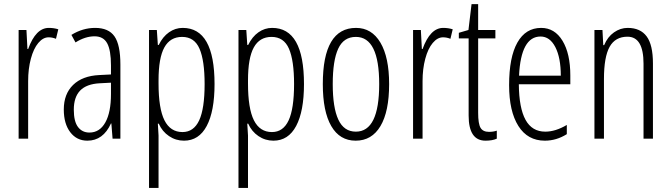

<svg xmlns="http://www.w3.org/2000/svg" viewBox="-20 -676 3272 936"><path d="M217.8 -540Q242.7 -540 264.2 -533.2L252.9 -486.8Q235.4 -494.1 216.8 -494.1Q189.9 -494.1 166.7 -466.6Q143.6 -439 130.4 -389.6Q117.2 -340.3 117.2 -280.8V0H70.8V-529.8H108.9L113.8 -437H117.2Q154.3 -540 217.8 -540Z M528.8 0 522.9 -74.2H521Q482.9 9.8 405.8 9.8Q354 9.8 322.5 -31.5Q291 -72.8 291 -142.1Q291 -217.8 336.4 -262Q381.8 -306.2 463.9 -310.1L521 -313V-356.9Q521 -431.2 502.4 -465.1Q483.9 -499 440.9 -499Q395.5 -499 348.1 -469.2L328.1 -505.9Q383.3 -540 443.8 -540Q509.3 -540 538.1 -498.8Q566.9 -457.5 566.9 -360.8V0ZM416 -29.8Q465.8 -29.8 493.4 -78.9Q521 -127.9 521 -217.8V-272.9L465.8 -270Q401.9 -266.6 370.8 -234.6Q339.8 -202.6 339.8 -141.1Q339.8 -83.5 360.4 -56.6Q380.9 -29.8 416 -29.8Z M877 9.8Q836.9 9.8 804 -12.5Q771 -34.7 753.9 -73.2H749.5L752.9 -15.1V240.2H706.5V-529.8H744.6L749.5 -457H753.9Q773.4 -497.1 804 -518.6Q834.5 -540 870.6 -540Q1025.9 -540 1025.9 -266.1Q1025.9 -133.8 987.8 -62Q949.7 9.8 877 9.8ZM867.7 -496.1Q809.6 -496.1 781.2 -444.8Q752.9 -393.6 752.9 -284.2V-269Q752.9 -147 781.7 -89.6Q810.5 -32.2 869.6 -32.2Q924.3 -32.2 950.9 -89.1Q977.5 -146 977.5 -266.1Q977.5 -380.9 952.6 -438.5Q927.7 -496.1 867.7 -496.1Z M1313 9.8Q1272.9 9.8 1240 -12.5Q1207 -34.7 1189.9 -73.2H1185.5L1189 -15.1V240.2H1142.6V-529.8H1180.7L1185.5 -457H1189.9Q1209.5 -497.1 1240 -518.6Q1270.5 -540 1306.6 -540Q1461.9 -540 1461.9 -266.1Q1461.9 -133.8 1423.8 -62Q1385.7 9.8 1313 9.8ZM1303.7 -496.1Q1245.6 -496.1 1217.3 -444.8Q1189 -393.6 1189 -284.2V-269Q1189 -147 1217.8 -89.6Q1246.6 -32.2 1305.7 -32.2Q1360.4 -32.2 1387 -89.1Q1413.6 -146 1413.6 -266.1Q1413.6 -380.9 1388.7 -438.5Q1363.8 -496.1 1303.7 -496.1Z M1877 -266.1Q1877 -132.3 1834.7 -61.3Q1792.5 9.8 1713.9 9.8Q1636.2 9.8 1595 -61.3Q1553.7 -132.3 1553.7 -266.1Q1553.7 -540 1715.8 -540Q1792 -540 1834.5 -468.3Q1877 -396.5 1877 -266.1ZM1602.1 -266.1Q1602.1 -151.4 1629.4 -92.8Q1656.7 -34.2 1714.8 -34.2Q1828.6 -34.2 1828.6 -266.1Q1828.6 -496.1 1714.8 -496.1Q1655.3 -496.1 1628.7 -438.5Q1602.1 -380.9 1602.1 -266.1Z M2140.6 -540Q2165.5 -540 2187 -533.2L2175.8 -486.8Q2158.2 -494.1 2139.6 -494.1Q2112.8 -494.1 2089.6 -466.6Q2066.4 -439 2053.2 -389.6Q2040 -340.3 2040 -280.8V0H1993.7V-529.8H2031.7L2036.6 -437H2040Q2077.1 -540 2140.6 -540Z M2363.8 -33.2Q2385.3 -33.2 2401.9 -39.1V0Q2380.4 9.8 2346.7 9.8Q2264.6 9.8 2264.6 -112.8V-488.8H2216.8V-516.1L2263.7 -529.8L2278.8 -655.8H2311V-529.8H2395V-488.8H2311V-126Q2311 -72.3 2322.8 -52.7Q2334.5 -33.2 2363.8 -33.2Z M2636.2 9.8Q2552.2 9.8 2507.1 -61.8Q2461.9 -133.3 2461.9 -261.2Q2461.9 -397 2502.2 -468.5Q2542.5 -540 2618.2 -540Q2684.1 -540 2722.2 -477.3Q2760.3 -414.6 2760.3 -308.1V-265.1H2509.3Q2510.3 -149.4 2542 -91.8Q2573.7 -34.2 2638.2 -34.2Q2688 -34.2 2743.2 -66.9V-22Q2692.4 9.8 2636.2 9.8ZM2615.2 -498Q2519.5 -498 2510.3 -307.1H2713.9Q2713.9 -394.5 2687.3 -446.3Q2660.6 -498 2615.2 -498Z M3117.2 0V-365.2Q3117.2 -497.1 3039.1 -497.1Q2979.5 -497.1 2951.9 -447.8Q2924.3 -398.4 2924.3 -291V0H2877.9V-529.8H2917L2920.9 -456.1H2925.3Q2941.9 -496.1 2973.1 -518.1Q3004.4 -540 3040 -540Q3101.6 -540 3132.3 -498.8Q3163.1 -457.5 3163.1 -366.2V0Z"/></svg>

Font: TypoPRO Open Sans Condensed
Style: Regular
Weight: 300
Width: 3
Foundry: Ascender Corporation
Version: Version 1.10